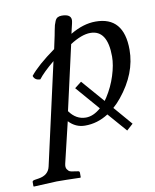

<svg xmlns="http://www.w3.org/2000/svg" viewBox="-101 -554 693 856"><g transform="rotate(-10 245.0 -126.5)"><path d="M266.1 -403.8Q325.2 -439 380.9 -439Q508.8 -439 508.8 -289.1Q508.8 -182.1 428.2 -83Q411.1 -62 392.6 -45.9L464.8 38.1L436 64L361.3 -22Q311 10.3 254.9 9.8Q212.9 9.8 182.1 -22.9L138.2 161.1Q134.3 177.2 140.1 186.5Q146 195.8 153.1 198.5Q160.2 201.2 170.9 202.1L189.9 205.1Q195.8 206.1 195.8 212.9V232.9L193.8 234.9Q126 232.9 86.9 232.9L-17.1 237.8L-19 235.8V216.8Q-19 210.9 -8.8 209L9.8 206.1Q54.7 199.2 63 161.1L166 -297.9Q116.2 -256.8 94.2 -228Q69.3 -228 63 -249Q97.2 -292 178.2 -350.1L190.9 -409.2Q191.9 -415 195.1 -431.6Q198.2 -448.2 200.2 -455.1Q202.1 -461.9 206.5 -472.4Q210.9 -482.9 218.5 -487.1Q226.1 -491.2 236.8 -491.2Q278.8 -491.2 278.8 -463.9Q278.8 -459 276.4 -448Q273.9 -437 270.5 -423.3Q267.1 -409.7 266.1 -403.8ZM426.8 -272.9Q426.8 -393.1 349.1 -393.1Q310.1 -393.1 256.8 -358.9L190.9 -66.9Q220.7 -24.9 265.1 -24.9Q299.3 -24.9 333 -54.7L240.2 -162.1L271 -186L359.9 -83.5Q365.2 -90.3 369.1 -96.7Q396.5 -139.2 411.6 -187Q426.8 -234.9 426.8 -272.9Z"/></g></svg>

Font: Linux Libertine
Style: Italic
Weight: 400
Italic angle: -12°
Designer: Philipp H. Poll
Foundry: Philipp H. Poll
Version: Version 5.1.6 ; ttfautohint (v0.9)